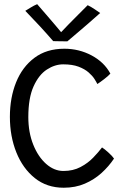

<svg xmlns="http://www.w3.org/2000/svg" viewBox="-20 -897 608 922"><path d="M527.5 -135.5Q502.5 -98 467.5 -66.2Q432.5 -34.5 387.2 -15Q342 4.5 286 4.5Q205 4.5 147.2 -41.8Q89.5 -88 58.5 -165.2Q27.5 -242.5 27.5 -336Q27.5 -427.5 57.2 -501.5Q87 -575.5 145.2 -619.2Q203.5 -663 289 -663Q359.5 -663 420 -630.8Q480.5 -598.5 510 -543.5Q500.5 -532.5 480.2 -517Q460 -501.5 447.5 -493.5Q443.5 -502 433.8 -517.5Q424 -533 405.5 -549.2Q387 -565.5 357.2 -576.8Q327.5 -588 283.5 -588Q243.5 -588 205 -563Q166.5 -538 141.2 -482.2Q116 -426.5 116 -335Q116 -261.5 139.5 -202.8Q163 -144 201.5 -110Q240 -76 284.5 -76Q331 -76 366.5 -94.8Q402 -113.5 427.5 -140Q453 -166.5 470 -189Q482 -181.5 501 -164.2Q520 -147 527.5 -135.5ZM401 -872Q415.5 -865.5 434.8 -852.5Q454 -839.5 461 -834.5Q397 -777.5 358.5 -745.2Q320 -713 303.5 -698.5Q291.5 -698.5 270 -698.8Q248.5 -699 235.5 -699.5Q174 -770.5 101.5 -845Q112 -851.5 128 -861.2Q144 -871 158.5 -877Q178 -854.5 201.8 -827Q225.5 -799.5 245.5 -776Q265.5 -752.5 273.5 -742.5Q286.5 -756.5 309.2 -779.8Q332 -803 357 -828Q382 -853 401 -872Z"/></svg>

Font: Grandstander Light
Style: Regular
Weight: 300
Designer: Tyler Finck
Foundry: Etcetera Type Co
Version: Version 1.200; ttfautohint (v1.8.3)